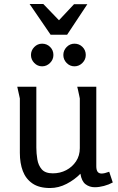

<svg xmlns="http://www.w3.org/2000/svg" viewBox="-20 -934 593 967"><path d="M163 -497V-191Q163 -162 168 -131.5Q173 -101 190.5 -81Q208 -61 246 -61Q283 -61 313.5 -77Q344 -93 363 -121.5Q382 -150 382 -188V-438Q382 -439 379 -452.5Q376 -466 373 -480.5Q370 -495 369 -497H465V-97Q465 -78 471.5 -69Q478 -60 492 -60Q506 -60 530 -69L548 -15Q528 -4 503.5 2.5Q479 9 457 9Q431 9 411 -6Q391 -21 385 -59Q356 -29 315.5 -8Q275 13 232 13Q177 13 143.5 -10Q110 -33 95 -72.5Q80 -112 80 -164V-438L67 -497ZM277 -832 353 -913H420L318 -759H235L129 -914H198ZM249 -657Q249 -634 232 -617Q215 -600 192 -600Q169 -600 152.5 -617Q136 -634 136 -657Q136 -680 152.5 -697Q169 -714 192 -714Q216 -714 232.5 -697.5Q249 -681 249 -657ZM412 -657Q412 -634 395 -617Q378 -600 355 -600Q332 -600 315.5 -617Q299 -634 299 -657Q299 -680 315.5 -697Q332 -714 355 -714Q379 -714 395.5 -697.5Q412 -681 412 -657Z"/></svg>

Font: Rosario Light
Style: Regular
Weight: 400
Version: Version 1.101; ttfautohint (v1.8.1.43-b0c9)